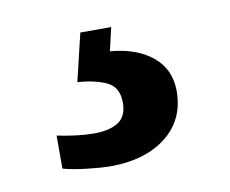

<svg xmlns="http://www.w3.org/2000/svg" viewBox="-42 -59 418 349"><g transform="rotate(-10 166.5 115.5)"><path d="M137 240Q121 240 94.5 237Q68 234 50 229V168Q88 176 118 176Q147 176 163 165.5Q179 155 179 130Q179 101 157.5 91Q136 81 104 79L125 -9H182L172 34Q221 38 250 62Q279 86 279 126Q279 179 240 209.5Q201 240 137 240Z"/></g></svg>

Font: Noto Serif Vithkuqi
Style: Regular
Weight: 400
Version: Version 1.005